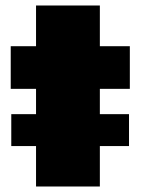

<svg xmlns="http://www.w3.org/2000/svg" viewBox="-20 -678 511 698"><path d="M21 -147V-263H449V-147ZM111 0V-355H19V-510H111V-658H343V-510H452V-355H343V0Z"/></svg>

Font: Saira SemiExpanded Black
Style: Regular
Weight: 900
Width: 6
Designer: Hector Gatti with collaboration of the Omnibus-Type team
Foundry: Omnibus-Type
Version: Version 1.101